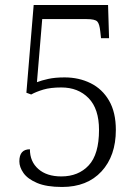

<svg xmlns="http://www.w3.org/2000/svg" viewBox="-20 -734 553 764"><path d="M227 10Q165 10 127.5 -6Q90 -22 73.5 -45.5Q57 -69 57 -92Q57 -140 99 -140Q99 -91 132.5 -61.5Q166 -32 224 -32Q292 -32 333 -76Q374 -120 374 -217Q374 -301 332.5 -343.5Q291 -386 224 -386Q181 -386 152.5 -377.5Q124 -369 104 -358L85 -365L114 -714H410L414 -582H382L379 -609Q376 -639 367 -648.5Q358 -658 325 -658H148L127 -407Q145 -414 172 -420Q199 -426 237 -426Q294 -426 340.5 -403Q387 -380 414 -333.5Q441 -287 441 -217Q441 -114 384 -52Q327 10 227 10Z"/></svg>

Font: Noto Serif Armenian SemiCondensed Light
Style: Regular
Weight: 300
Width: 4
Designer: Monotype Design Team
Foundry: Monotype Imaging Inc.
Version: Version 2.008; ttfautohint (v1.8.4.7-5d5b)